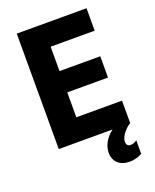

<svg xmlns="http://www.w3.org/2000/svg" viewBox="-164 -794 886 1094"><g transform="rotate(-20 279.5 -247.0)"><path d="M74 0H400C359 31 334 74 334 117C334 172 370 206 431 206C454 206 482 200 506 186V103C496 113 481 118 467 118C451 118 442 108 442 89C442 57 480 15 507 0V-136H230V-287H477V-416H230V-564H497V-700H74Z"/></g></svg>

Font: Fixel Text Bold
Style: Bold
Weight: 700
Width: 4
Designer: AlfaBravo + MacPaw
Foundry: Kyrylo Tkachov, Marchela Mozhyna, Serhii Makarenko, Maria Weinstein, Zakhar Kryvoshyya
Version: Version 1.211